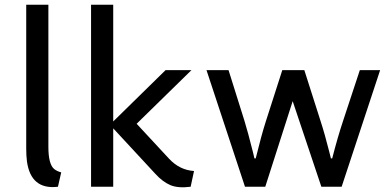

<svg xmlns="http://www.w3.org/2000/svg" viewBox="-20 -782 1642 804"><path d="M89.8 -160.2V-762.2H182.6V-167Q182.6 -93.3 207.5 -73.7Q218.8 -64.9 236.3 -60.1L222.7 0Q109.4 13.7 92.8 -106.4Q89.8 -129.9 89.8 -160.2Z M361.3 0V-762.2H454.1V-273.4L673.3 -488.3H781.7L552.2 -263.7L689 -116.2Q732.9 -69.8 792.5 -65.9L778.3 0Q725.6 6.8 693.4 -6.8Q661.1 -20.5 630.4 -54.2L454.1 -244.6V0Z M1005.9 0 844.7 -488.3H937L1003.4 -276.9Q1017.1 -232.9 1039.1 -145.5L1045.4 -118.7H1050.8Q1074.2 -214.4 1092.8 -272.5L1162.1 -488.3H1254.4L1321.8 -276.9Q1340.3 -220.2 1359.4 -144L1365.7 -118.7H1371.1Q1393.6 -206.5 1416.5 -275.4L1486.8 -488.3H1571.8L1410.6 0H1325.7L1205.6 -358.4L1090.8 0Z"/></svg>

Font: Spinnaker
Style: Regular
Weight: 400
Designer: Elena Albertoni
Foundry: Elena Albertoni
Version: Version 1.001